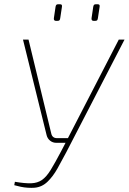

<svg xmlns="http://www.w3.org/2000/svg" viewBox="-20 -876 605 902"><path d="M565 -690 291 -160Q271 -122 250 -84.5Q229 -47 203 -22Q177 3 142 6Q128 7 111 6Q94 5 77.5 1.5Q61 -2 47 -6L50 -22Q97 -14 126.5 -15Q156 -16 177 -30.5Q198 -45 218 -77.5Q238 -110 267 -165L291 -211L295 -219L538 -690ZM114 -690 221 -248Q226 -227 248 -227H308L294 -205H245Q228 -205 215.5 -215Q203 -225 199 -241L88 -690ZM262 -856Q268 -856 270 -853Q272 -850 271 -844L263 -791Q262 -784 259.5 -781Q257 -778 250 -778H243Q232 -778 233 -790L241 -844Q242 -850 244.5 -853Q247 -856 253 -856ZM439 -856Q445 -856 447 -853Q449 -850 448 -844L440 -791Q439 -784 436.5 -781Q434 -778 427 -778H420Q409 -778 410 -790L418 -844Q419 -850 421.5 -853Q424 -856 430 -856Z"/></svg>

Font: Exo 2 Thin
Style: Italic
Weight: 250
Italic angle: -8°
Designer: Natanael Gama
Foundry: Natanael Gama
Version: Version 2.010